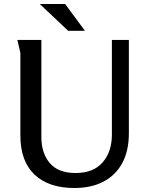

<svg xmlns="http://www.w3.org/2000/svg" viewBox="-20 -929 747 961"><path d="M187 -729V-244Q187 -162 229.5 -112.5Q272 -63 358 -63Q447 -63 493.5 -116Q540 -169 540 -255V-729H625V-262Q625 -174 592 -113Q559 -52 498 -20Q437 12 352 12Q224 12 153 -55Q82 -122 82 -251V-664L67 -729ZM306 -909 405 -775H321L179 -909Z"/></svg>

Font: Rosario Light Medium
Style: Regular
Weight: 500
Version: Version 1.101; ttfautohint (v1.8.1.43-b0c9)